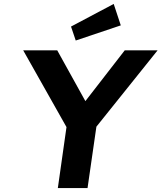

<svg xmlns="http://www.w3.org/2000/svg" viewBox="-20 -956 821 976"><path d="M274 0 318 -310 98 -700H271L414 -442L614 -700H781L470 -312L425 0ZM365 -750 341 -821 558 -936 594 -827Z"/></svg>

Font: Lexend SemBd
Style: Italic
Weight: 600
Italic angle: -8.13011°
Designer: Bonnie Shaver-Troup, Thomas Jockin
Foundry: Lexend
Version: Version 1.007